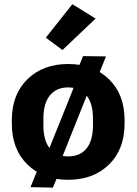

<svg xmlns="http://www.w3.org/2000/svg" viewBox="-20 -831 642 903"><path d="M35.6 -250Q35.6 -128.4 109.3 -56.9Q182.9 14.6 300.8 14.6Q418.7 14.6 492.3 -56.9Q565.9 -128.4 565.9 -250V-265.6Q565.9 -387.2 492.3 -458.6Q418.7 -530 300.8 -530Q182.9 -530 109.3 -458.6Q35.6 -387.2 35.6 -265.6ZM184.1 -273.7Q184.1 -345.5 215 -382.7Q245.8 -419.9 300.8 -419.9Q355.5 -419.9 386.4 -382.7Q417.2 -345.5 417.2 -273.7V-241.9Q417.2 -169.9 387 -132.7Q356.7 -95.5 300.8 -95.5Q244.9 -95.5 214.5 -132.7Q184.1 -169.9 184.1 -241.9ZM123.5 49.1 228.5 51.5 264.6 -33.4 250 -35.4 339.4 -259.5 276.4 -293.7 178.2 -49.6 164.6 -52ZM370.6 -567.1 339.4 -490.5 354 -487.5 276.4 -293.7 339.4 -259.5 425.3 -473.9 440.4 -471.4 478.5 -565.7ZM195.6 -653.8 273.7 -595.7 429.7 -743.7 320.3 -811.3Z"/></svg>

Font: Roboto Flex
Style: Regular
Weight: 400
Designer: Berlow after Robertson
Foundry: Google
Version: Version 3.200;gftools[0.9.32]